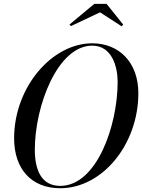

<svg xmlns="http://www.w3.org/2000/svg" viewBox="-20 -990 755 1020"><path d="M511.5 -924.5 626 -850.5 634.5 -859.5 546 -969.5H481L349 -859.5L357 -851.5ZM300 10C523 10 715 -222 715 -495C715 -658 613 -760 470 -760C257 -760 55 -528 55 -255C55 -92 147 10 300 10ZM470 -747.5C574 -747.5 605 -637 605 -555C605 -323 494 -2.5 300 -2.5C196 -2.5 165 -93 165 -195C165 -427 286 -747.5 470 -747.5Z"/></svg>

Font: Bodoni* 16pt
Style: Italic
Weight: 400
Italic angle: -13°
Version: Version 2.3